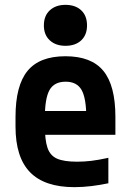

<svg xmlns="http://www.w3.org/2000/svg" viewBox="-20 -762 540 792"><path d="M287 10Q164 10 104 -51.5Q44 -113 44 -240V-280Q44 -409 93.5 -469.5Q143 -530 250 -530Q357 -530 406.5 -469.5Q456 -409 456 -280V-206H104V-304H359L336 -272V-275Q336 -357 316.5 -391Q297 -425 251 -425Q204 -425 184.5 -391Q165 -357 165 -275V-245Q165 -184 176 -152Q187 -120 215.5 -107.5Q244 -95 298 -95Q327 -95 356.5 -98.5Q386 -102 427 -111V-6Q394 1 358 5.5Q322 10 287 10ZM250 -573Q210 -573 185.5 -595.5Q161 -618 161 -657Q161 -697 185.5 -719.5Q210 -742 250 -742Q291 -742 315 -719.5Q339 -697 339 -657Q339 -618 315 -595.5Q291 -573 250 -573Z"/></svg>

Font: M PLUS 1 Code SemiBold
Style: Regular
Weight: 600
Designer: Coji Morishita
Foundry: UNDERFOREST DESIGN
Version: Version 1.005